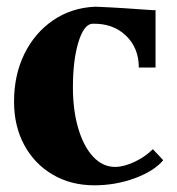

<svg xmlns="http://www.w3.org/2000/svg" viewBox="-20 -538 530 574"><path d="M262 16Q192 16 137.5 -16Q83 -48 52.5 -104.5Q22 -161 22 -234Q22 -314 53 -377Q84 -440 139 -477.5Q194 -515 265 -518Q270 -518 308.5 -516Q347 -514 402 -510Q419 -509 431 -508Q443 -507 445 -508V-336H395Q395 -395 356 -432Q317 -469 255 -467Q230 -464 214 -410.5Q198 -357 198 -277Q198 -208 214 -154Q230 -100 258.5 -69.5Q287 -39 324 -39Q350 -39 382 -54Q414 -69 437 -92L468 -59Q440 -26 382.5 -5Q325 16 262 16Z"/></svg>

Font: Wittgenstein Black
Style: Regular
Weight: 900
Designer: Jörg Drees
Foundry: Jörg Drees
Version: Version 1.303; ttfautohint (v1.8.4.7-5d5b)